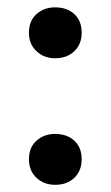

<svg xmlns="http://www.w3.org/2000/svg" viewBox="-20 -503 307 532"><path d="M132.9 9.1Q101.9 9.1 81.1 -10.3Q60.2 -29.8 60.2 -61.7Q60.2 -94.6 81.1 -113.2Q101.9 -131.9 132.9 -131.9Q165.6 -131.9 185.9 -113.2Q206.3 -94.6 206.3 -61.7Q206.3 -29.8 185.9 -10.3Q165.6 9.1 132.9 9.1ZM132.9 -341.6Q101.9 -341.6 81.1 -361.1Q60.2 -380.6 60.2 -412.4Q60.2 -445.3 81.1 -464Q101.9 -482.6 132.9 -482.6Q165.6 -482.6 185.9 -464Q206.3 -445.3 206.3 -412.4Q206.3 -380.6 185.9 -361.1Q165.6 -341.6 132.9 -341.6Z"/></svg>

Font: Savate ExtraLight
Style: Regular
Weight: 200
Designer: Max Esnée
Foundry: Plomb Type
Version: Version 2.000